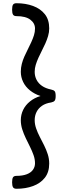

<svg xmlns="http://www.w3.org/2000/svg" viewBox="-20 -1095 414 1190"><path d="M82 75Q67 75 61 66Q55 57 55 35Q55 12 61 3.5Q67 -5 82 -5Q120 -5 146 -15Q172 -25 184.5 -43Q197 -61 197 -83Q197 -108 188 -133.5Q179 -159 166 -185Q153 -211 140 -238Q127 -265 118 -293Q109 -321 109 -350Q109 -384 123.5 -414Q138 -444 166 -466.5Q194 -489 231 -500Q194 -512 166 -534.5Q138 -557 123.5 -587Q109 -617 109 -650Q109 -675 115 -698.5Q121 -722 131 -744.5Q141 -767 152.5 -789.5Q164 -812 174 -834Q184 -856 190.5 -876.5Q197 -897 197 -918Q197 -951 168 -973Q139 -995 82 -995Q67 -995 61 -1004Q55 -1013 55 -1035Q55 -1058 61 -1066.5Q67 -1075 82 -1075Q139 -1075 185 -1058Q231 -1041 258 -1007Q285 -973 285 -919Q285 -895 278 -871.5Q271 -848 261 -825.5Q251 -803 239.5 -781Q228 -759 218 -736.5Q208 -714 201.5 -693Q195 -672 195 -650Q195 -623 206.5 -600.5Q218 -578 240.5 -562.5Q263 -547 297 -540Q312 -537 318.5 -530Q325 -523 325 -500Q325 -478 318.5 -470.5Q312 -463 297 -460Q263 -455 240.5 -439.5Q218 -424 206.5 -401Q195 -378 195 -350Q195 -325 204 -299Q213 -273 226.5 -247Q240 -221 253.5 -194Q267 -167 276 -139Q285 -111 285 -81Q285 -28 258 6.5Q231 41 185 58Q139 75 82 75Z"/></svg>

Font: Playwrite NG Modern
Style: Regular
Weight: 400
Designer: Veronika Burian, José Scaglione
Foundry: TypeTogether
Version: Version 1.002